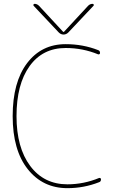

<svg xmlns="http://www.w3.org/2000/svg" viewBox="-20 -970 632 1000"><path d="M331 10Q203 10 124.5 -89Q46 -188 46 -365Q46 -542 121 -641Q196 -740 322 -740Q412 -740 491 -709Q501 -706 501 -694Q501 -690 498 -688Q495 -686 491 -687Q411 -720 322 -720Q202 -720 134 -625.5Q66 -531 66 -365Q66 -201 137.5 -105.5Q209 -10 331 -10Q416 -10 496 -43Q500 -44 503 -42Q506 -40 506 -36Q506 -24 496 -21Q417 10 331 10ZM286 -801 155 -940Q153 -943 154.5 -946.5Q156 -950 160 -950Q173 -950 183 -940L309 -804H311H313L439 -940Q449 -950 462 -950Q466 -950 468 -946.5Q470 -943 467 -940L336 -801Q325 -790 311 -790Q297 -790 286 -801Z"/></svg>

Font: Rounded Mplus 1c Thin
Style: Regular
Weight: 250
Version: Version 1.059.20150529